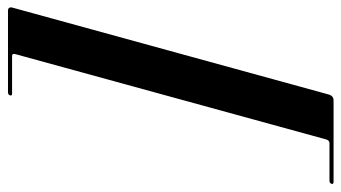

<svg xmlns="http://www.w3.org/2000/svg" viewBox="-290 -552 876 493"><g transform="rotate(-90 148.5 -306.0)"><path d="M36.5 93 255.5 -705Q258 -713.5 250.5 -713.5H154Q148.5 -713.5 149.5 -718.5Q151 -724 157.5 -724H366.5Q378.5 -724 374.5 -711L152 99Q148.5 112 136.5 112H-72.5Q-79 112 -77.5 106.5Q-75.5 101.5 -69.5 101.5H27Q34 101.5 36.5 93Z"/></g></svg>

Font: Fraunces 144pt S000
Style: Bold Italic
Weight: 700
Italic angle: -16°
Version: Version 1.000; ttfautohint (v1.8.3)